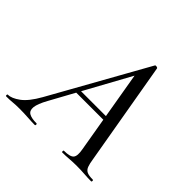

<svg xmlns="http://www.w3.org/2000/svg" viewBox="-198 -799 960 960"><g transform="rotate(45 282.0 -319.0)"><path d="M-34 0Q-38 0 -38 -6Q-38 -12 -34 -12Q-8 -12 27 -37.5Q62 -63 98 -127L382 -635Q384 -639 391.5 -637.5Q399 -636 400 -633L495 -84Q499 -57 505 -41Q511 -25 524.5 -18.5Q538 -12 566 -12Q570 -12 570 -6Q570 0 566 0Q542 0 517 -2Q492 -4 462 -4Q433 -4 410 -2Q387 0 362 0Q359 0 359 -6Q359 -12 362 -12Q406 -12 418 -27Q430 -42 422 -84L344 -541L378 -585L129 -131Q103 -84 100.5 -58Q98 -32 115.5 -22Q133 -12 168 -12Q172 -12 172 -6Q172 0 167 0Q147 0 117 -2Q87 -4 58 -4Q29 -4 10.5 -2Q-8 0 -34 0ZM186 -261 201 -283H418L420 -261Z"/></g></svg>

Font: Cormorant Garamond Light Medium
Style: Italic
Weight: 500
Italic angle: -10°
Version: Version 4.001